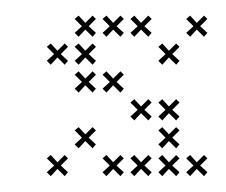

<svg xmlns="http://www.w3.org/2000/svg" viewBox="-20 -230 290 246"><path d="M210 -45 200.7 -53.6 210 -62.9 205.7 -67.1 196.4 -57.9 187.9 -67.1 182.9 -62.9 192.1 -53.6 182.9 -45 187.9 -40 196.4 -49.3 205.7 -40ZM174.3 -9.3 165 -17.9 174.3 -27.1 170 -31.4 160.7 -22.1 152.1 -31.4 147.1 -27.1 156.4 -17.9 147.1 -9.3 152.1 -4.3 160.7 -13.6 170 -4.3ZM138.6 -9.3 129.3 -17.9 138.6 -27.1 134.3 -31.4 125 -22.1 116.4 -31.4 111.4 -27.1 120.7 -17.9 111.4 -9.3 116.4 -4.3 125 -13.6 134.3 -4.3ZM102.9 -45 93.6 -53.6 102.9 -62.9 98.6 -67.1 89.3 -57.9 80.7 -67.1 75.7 -62.9 85 -53.6 75.7 -45 80.7 -40 89.3 -49.3 98.6 -40ZM210 -9.3 200.7 -17.9 210 -27.1 205.7 -31.4 196.4 -22.1 187.9 -31.4 182.9 -27.1 192.1 -17.9 182.9 -9.3 187.9 -4.3 196.4 -13.6 205.7 -4.3ZM245.7 -9.3 236.4 -17.9 245.7 -27.1 241.4 -31.4 232.1 -22.1 223.6 -31.4 218.6 -27.1 227.9 -17.9 218.6 -9.3 223.6 -4.3 232.1 -13.6 241.4 -4.3ZM102.9 -116.4 93.6 -125 102.9 -134.3 98.6 -138.6 89.3 -129.3 80.7 -138.6 75.7 -134.3 85 -125 75.7 -116.4 80.7 -111.4 89.3 -120.7 98.6 -111.4ZM138.6 -187.9 129.3 -196.4 138.6 -205.7 134.3 -210 125 -200.7 116.4 -210 111.4 -205.7 120.7 -196.4 111.4 -187.9 116.4 -182.9 125 -192.1 134.3 -182.9ZM174.3 -187.9 165 -196.4 174.3 -205.7 170 -210 160.7 -200.7 152.1 -210 147.1 -205.7 156.4 -196.4 147.1 -187.9 152.1 -182.9 160.7 -192.1 170 -182.9ZM210 -152.1 200.7 -160.7 210 -170 205.7 -174.3 196.4 -165 187.9 -174.3 182.9 -170 192.1 -160.7 182.9 -152.1 187.9 -147.1 196.4 -156.4 205.7 -147.1ZM210 -80.7 200.7 -89.3 210 -98.6 205.7 -102.9 196.4 -93.6 187.9 -102.9 182.9 -98.6 192.1 -89.3 182.9 -80.7 187.9 -75.7 196.4 -85 205.7 -75.7ZM174.3 -80.7 165 -89.3 174.3 -98.6 170 -102.9 160.7 -93.6 152.1 -102.9 147.1 -98.6 156.4 -89.3 147.1 -80.7 152.1 -75.7 160.7 -85 170 -75.7ZM245.7 -187.9 236.4 -196.4 245.7 -205.7 241.4 -210 232.1 -200.7 223.6 -210 218.6 -205.7 227.9 -196.4 218.6 -187.9 223.6 -182.9 232.1 -192.1 241.4 -182.9ZM102.9 -187.9 93.6 -196.4 102.9 -205.7 98.6 -210 89.3 -200.7 80.7 -210 75.7 -205.7 85 -196.4 75.7 -187.9 80.7 -182.9 89.3 -192.1 98.6 -182.9ZM102.9 -152.1 93.6 -160.7 102.9 -170 98.6 -174.3 89.3 -165 80.7 -174.3 75.7 -170 85 -160.7 75.7 -152.1 80.7 -147.1 89.3 -156.4 98.6 -147.1ZM67.1 -9.3 57.9 -17.9 67.1 -27.1 62.9 -31.4 53.6 -22.1 45 -31.4 40 -27.1 49.3 -17.9 40 -9.3 45 -4.3 53.6 -13.6 62.9 -4.3ZM67.1 -152.1 57.9 -160.7 67.1 -170 62.9 -174.3 53.6 -165 45 -174.3 40 -170 49.3 -160.7 40 -152.1 45 -147.1 53.6 -156.4 62.9 -147.1ZM138.6 -116.4 129.3 -125 138.6 -134.3 134.3 -138.6 125 -129.3 116.4 -138.6 111.4 -134.3 120.7 -125 111.4 -116.4 116.4 -111.4 125 -120.7 134.3 -111.4Z"/></svg>

Font: Gossip Low Cross Small
Style: Regular
Weight: 200
Width: 3
Designer: Deborah Khodanovich
Version: Version 1.001;Glyphs 3.3.1 (3343)